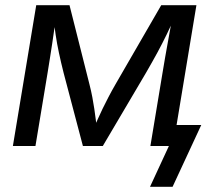

<svg xmlns="http://www.w3.org/2000/svg" viewBox="-20 -559 801 735"><path d="M29.3 0 118.7 -539.1H246.1L322.3 -236.8Q329.1 -210.4 333.5 -186.8Q337.9 -163.1 341.1 -141.8Q344.2 -120.6 346.7 -100.6Q349.1 -80.6 351.6 -61H335.9Q344.7 -81.5 353.8 -101.8Q362.8 -122.1 373 -143.3Q383.3 -164.6 395.3 -187.5Q407.2 -210.4 422.4 -236.8L597.2 -539.1H731.9L642.6 0H555.7L602.1 -279.8Q606.4 -308.1 611.6 -336.2Q616.7 -364.3 621.6 -392.3Q626.5 -420.4 631.6 -447.8Q636.7 -475.1 641.6 -501.5H652.3Q634.3 -460.4 617.7 -426.3Q601.1 -392.1 582.3 -357.4Q563.5 -322.8 538.6 -279.8L373.5 0H297.4L223.6 -279.8Q212.9 -322.3 205.6 -356.7Q198.2 -391.1 193.1 -425.5Q188 -460 182.6 -501.5H195.8Q191.4 -473.1 187.7 -446.3Q184.1 -419.4 179.9 -392.6Q175.8 -365.7 171.4 -337.9Q167 -310.1 162.1 -279.8L115.7 0ZM554.2 156.2 626.5 0H595.2L607.9 -80.6H750.5L640.6 156.2Z"/></svg>

Font: Inter 18pt
Style: Italic
Weight: 400
Italic angle: -9.3988°
Designer: Rasmus Andersson
Foundry: rsms
Version: Version 4.001;git-66647c0bb